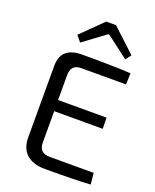

<svg xmlns="http://www.w3.org/2000/svg" viewBox="-166 -1010 890 1105"><g transform="rotate(20 279.0 -458.0)"><path d="M159 -789 289 -917H349L492 -784L466 -750L332 -852H324L189 -752ZM245 -616Q182 -616 183 -548V-398H480L481 -330H184V-139Q184 -74 249 -74H519L526 -5Q439 1 248 1Q173 1 133 -36Q95 -72 95 -137V-573Q94 -691 223 -691Q429 -691 522 -685L520 -616Z"/></g></svg>

Font: Taylor Sans
Style: Regular
Weight: 400
Italic angle: -8°
Designer: Natanael Gama
Version: Version 1.001 September 8, 2015